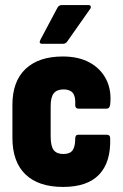

<svg xmlns="http://www.w3.org/2000/svg" viewBox="-20 -730 485 758"><path d="M229 8Q132 8 80.5 -41.5Q29 -91 29 -186V-316Q29 -409 81 -458Q133 -507 228 -507Q291 -507 335 -482.5Q379 -458 400 -415Q421 -372 415 -318Q413 -301 401 -301H290Q277 -301 277 -315Q279 -349 267.5 -363Q256 -377 231 -377Q205 -377 192.5 -362Q180 -347 180 -310V-192Q180 -153 192 -137.5Q204 -122 230 -122Q256 -122 266.5 -136.5Q277 -151 277 -183Q277 -198 289 -198H402Q415 -198 415 -184Q418 -90 371.5 -41Q325 8 229 8ZM147 -557Q132 -557 139 -572L207 -700Q213 -710 224 -710H329Q336 -710 338 -705.5Q340 -701 336 -695L246 -567Q240 -557 228 -557Z"/></svg>

Font: Sofia Sans Condensed Black
Style: Regular
Weight: 900
Designer: Botio Nikoltchev, Ani Petrova
Foundry: lettersoup
Version: Version 4.101